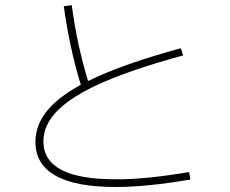

<svg xmlns="http://www.w3.org/2000/svg" viewBox="-20 -747 904 754"><path d="M119.1 -189.5Q119.1 -253.9 162.6 -309.1Q206.1 -364.3 297.4 -414.1Q273.9 -490.7 258.1 -564.9Q242.2 -639.2 230.5 -722.7L261.7 -726.6Q272.5 -647 287.8 -575.7Q303.2 -504.4 325.7 -428.7Q460 -495.1 690.4 -557.6L699.2 -529.3Q505.4 -476.6 384.8 -423.8Q264.2 -371.1 207.3 -314.2Q150.4 -257.3 150.4 -191.4Q150.4 -117.2 221.4 -79.8Q292.5 -42.5 434.6 -43Q545.4 -41.5 722.7 -71.3L727.5 -42Q557.1 -12.7 433.6 -12.7Q277.3 -12.7 198.2 -57.1Q119.1 -101.6 119.1 -189.5Z"/></svg>

Font: Pretendard GOV Thin
Style: Regular
Weight: 100
Designer: Base glyphs from Inter by Rasmus Andersson; Hangeul glyphs from Noto Sans CJK(Source Han Sans) by Jang Soo-young and Kan
Foundry: Kil Hyung-jin
Version: Version 1.309